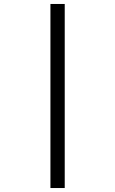

<svg xmlns="http://www.w3.org/2000/svg" viewBox="-20 -812 580 967"><path d="M234 -792H306V135H234Z"/></svg>

Font: usinhala15
Style: Book
Weight: 400
Designer: Jelle Bosma - Monotype Design Team
Foundry: Monotype Imaging Inc.
Version: Version 2.003